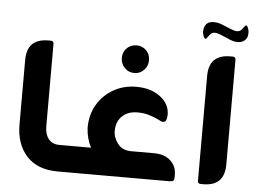

<svg xmlns="http://www.w3.org/2000/svg" viewBox="-50 -760 1096 823"><g transform="rotate(5 498.0 -348.0)"><path d="M260 0H227Q139 0 92.5 -51Q46 -102 46 -187V-462Q46 -511 69.5 -533.5Q93 -556 138 -556H148Q161 -556 161 -543V-189Q161 -155 177 -134.5Q193 -114 224 -114H260Z M517 -449Q492 -449 475 -466.5Q458 -484 458 -509Q458 -535 475 -551.5Q492 -568 517 -568Q541 -568 558 -551.5Q575 -535 575 -509Q575 -484 558 -466.5Q541 -449 517 -449ZM533 -114H631Q676 -114 702 -90.5Q728 -67 728 -30V-20Q728 -7 723.5 -3.5Q719 0 706 0H250V-114H360Q340 -153 338 -198Q338 -254 363.5 -297.5Q389 -341 433 -366Q477 -391 531 -391Q595 -391 635.5 -359.5Q676 -328 675 -281Q674 -268 671 -260Q668 -252 657 -251Q651 -251 641 -257Q624 -266 599.5 -274Q575 -282 549 -282Q507 -283 481.5 -260Q456 -237 455 -197Q454 -168 474 -141Q494 -114 533 -114Z M845 -651Q836 -651 830 -645.5Q824 -640 820 -634Q816 -630 814 -626.5Q812 -623 809 -622Q805 -622 803 -625Q791 -646 797 -667Q805 -698 841 -696Q856 -696 874.5 -688.5Q893 -681 911 -673.5Q929 -666 940 -666Q949 -666 955 -671Q961 -676 965 -682Q969 -687 971 -690Q973 -693 976 -694Q980 -694 982 -691Q993 -672 988 -649Q985 -636 973 -627.5Q961 -619 944 -620Q930 -620 911 -628Q892 -636 874.5 -643.5Q857 -651 845 -651ZM853 0H842Q829 0 829 -12V-462Q829 -511 852.5 -533.5Q876 -556 921 -556H931Q944 -556 944 -543V-93Q944 0 853 0Z"/></g></svg>

Font: Zain ExtraBold
Style: Regular
Weight: 800
Designer: Zain,Boutros
Foundry: Mobile Telecommunications Company (Zain), 2024
Version: Version 1.50; ttfautohint (v1.8.4)